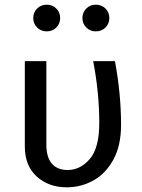

<svg xmlns="http://www.w3.org/2000/svg" viewBox="-20 -788 607 820"><path d="M497 -255Q497 -165 463.5 -105Q430 -45 377.5 -16.5Q325 12 265 12Q188 12 137 -34Q86 -80 86 -163V-527H178V-171Q178 -116 201.5 -89Q225 -62 269 -62Q323 -62 363.5 -109Q404 -156 404 -263Q404 -392 378 -527H471Q497 -386 497 -255ZM237 -711Q237 -687 220.5 -670.5Q204 -654 180 -654Q155 -654 138.5 -670.5Q122 -687 122 -711Q122 -735 138.5 -751.5Q155 -768 180 -768Q204 -768 220.5 -751.5Q237 -735 237 -711ZM447 -711Q447 -687 430.5 -670.5Q414 -654 389 -654Q365 -654 348.5 -670.5Q332 -687 332 -711Q332 -735 348.5 -751.5Q365 -768 389 -768Q414 -768 430.5 -751.5Q447 -735 447 -711Z"/></svg>

Font: FiraGO
Style: Regular
Weight: 400
Designer: bBox Type
Foundry: bBox Type GmbH
Version: Version 1.001;April 20, 2020;FontCreator 12.0.0.2555 64-bit